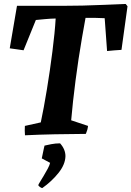

<svg xmlns="http://www.w3.org/2000/svg" viewBox="-20 -679 666 973"><path d="M106.6 6.6Q105.6 -5.4 105.4 -17.2Q105.1 -28.9 106.1 -40.9L186.7 -58.8Q194.2 -93.7 202 -136.1Q209.8 -178.6 217.6 -225.6Q225.4 -272.7 232.5 -321.7Q239.5 -370.8 245.6 -418Q251.6 -465.3 255.9 -507.8Q260.1 -550.3 262.1 -585.2Q236.4 -584.7 209.3 -582.2Q182.3 -579.7 161.7 -577.7L99.4 -424.2Q82.3 -426.7 64.7 -429.2Q47 -431.6 29.4 -434.1L66.1 -649.5H295.8Q343.4 -649.5 398.2 -650.7Q453 -652 509.1 -654.5Q565.1 -656.9 617 -658.9L626.2 -647.3L595.6 -426.3Q577.5 -425.3 559.1 -423.8Q540.7 -422.4 522.6 -420.4L510.5 -586.8Q489.8 -587.7 463.2 -588.4Q436.7 -589.1 413.5 -588.6Q404.4 -539.7 395.4 -486.8Q386.3 -433.9 378 -379.3Q369.8 -324.6 362.8 -270.9Q355.8 -217.2 350.2 -166.2Q344.7 -115.1 340.7 -69.4L426.1 -40.9Q425.1 -30.9 422.4 -21Q419.6 -11 415.1 -0.5Q335.1 0 258 1.5Q180.8 3 106.6 6.6ZM194.4 274Q189.4 274 181.8 268.1Q174.1 262.2 174.1 259.2Q174.1 256.7 182.4 243.3Q190.6 229.8 201.6 211.6Q212.6 193.4 222 175.7Q231.5 158 233.9 146.2L191.7 123.7Q192.7 118.8 195.7 104.6Q198.7 90.5 201.6 76.4Q204.6 62.3 205.6 58.9Q217.5 55.9 239.3 51.7Q261.2 47.4 284.5 47.4Q298.3 62.8 305 79.1Q311.7 95.5 311.7 112.3Q310.7 154.6 276.4 197.4Q242.1 240.3 194.4 274Z"/></svg>

Font: Labrada
Style: Italic
Weight: 400
Italic angle: -7°
Designer: Mercedes Jáuregui
Foundry: Omnibus-Type Team
Version: Version 1.000